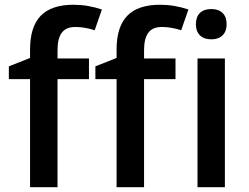

<svg xmlns="http://www.w3.org/2000/svg" viewBox="-20 -785 1045 805"><path d="M353 -453.1H221.2V0H106V-453.1H17.1V-506.8L106 -542V-577.1Q106 -672.9 150.9 -719Q195.8 -765.1 288.1 -765.1Q348.6 -765.1 407.2 -745.1L377 -658.2Q334.5 -671.9 295.9 -671.9Q256.8 -671.9 239 -647.7Q221.2 -623.5 221.2 -575.2V-540H353ZM715.8 -453.1H584V0H468.8V-453.1H379.9V-506.8L468.8 -542V-577.1Q468.8 -672.9 513.7 -719Q558.6 -765.1 650.9 -765.1Q711.4 -765.1 770 -745.1L739.7 -658.2Q697.3 -671.9 658.7 -671.9Q619.6 -671.9 601.8 -647.7Q584 -623.5 584 -575.2V-540H715.8ZM922.9 0H808.1V-540H922.9ZM801.3 -683.1Q801.3 -713.9 818.1 -730.5Q835 -747.1 866.2 -747.1Q896.5 -747.1 913.3 -730.5Q930.2 -713.9 930.2 -683.1Q930.2 -653.8 913.3 -637Q896.5 -620.1 866.2 -620.1Q835 -620.1 818.1 -637Q801.3 -653.8 801.3 -683.1Z"/></svg>

Font: f2_56222          
Style: Regular
Weight: 600
Foundry: Ascender Corporation
Version: Version 1.10